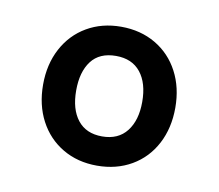

<svg xmlns="http://www.w3.org/2000/svg" viewBox="-45 -607 442 388"><g transform="rotate(10 176.0 -412.5)"><path d="M175.4 -270Q135.5 -270 104.8 -288.2Q74 -306.4 57 -338.7Q40 -371 40 -412.6Q40 -454.2 57.2 -486.6Q74.5 -519.1 105.2 -537Q136 -555 175.4 -555Q215.4 -555 246.4 -536.8Q277.3 -518.6 294.3 -486.3Q311.3 -454.1 311.3 -412.6Q311.3 -370.9 294.3 -338.5Q277.2 -306 246.3 -288Q215.3 -270 175.4 -270ZM175.4 -330Q208.5 -330 226 -352.5Q243.4 -374.9 243.4 -412.6Q243.4 -451.2 225.9 -473.1Q208.4 -495.1 175.4 -495.1Q141.5 -495.1 124.7 -472.9Q107.9 -450.7 107.9 -412.6Q107.9 -373.9 125.2 -352Q142.5 -330 175.4 -330Z"/></g></svg>

Font: Manrope
Style: Regular
Weight: 400
Designer: Mikhail Sharanda
Foundry: Mikhail Sharanda
Version: Version 4.503